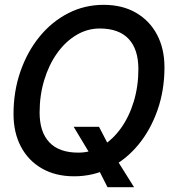

<svg xmlns="http://www.w3.org/2000/svg" viewBox="-20 -720 737 795"><path d="M287 10Q210 10 153.5 -22.5Q97 -55 66.5 -113Q36 -171 36 -248Q36 -342 64.5 -424Q93 -506 143.5 -568Q194 -630 262 -665Q330 -700 409 -700Q487 -700 543.5 -667Q600 -634 630.5 -576Q661 -518 661 -441Q661 -347 632.5 -265Q604 -183 553.5 -121.5Q503 -60 435 -25Q367 10 287 10ZM425 55 371 -52 285 -195H390L446 -87L535 55ZM304 -88Q357 -88 402 -115Q447 -142 481 -189.5Q515 -237 534 -300Q553 -363 553 -434Q553 -516 512.5 -559Q472 -602 393 -602Q341 -602 295.5 -574.5Q250 -547 216 -499Q182 -451 163 -388Q144 -325 144 -254Q144 -173 184.5 -130.5Q225 -88 304 -88Z"/></svg>

Font: Radio Canada Big
Style: Italic
Weight: 400
Italic angle: -12°
Designer: Étienne Aubert Bonn
Foundry: Coppers and Brasses
Version: Version 1.001